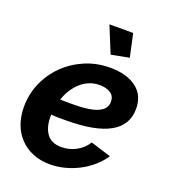

<svg xmlns="http://www.w3.org/2000/svg" viewBox="-136 -828 822 935"><g transform="rotate(20 275.5 -360.0)"><path d="M230 10Q180 10 140.5 -6.5Q101 -23 73 -52.5Q45 -82 30.5 -122.5Q16 -163 16 -211Q16 -276 41.5 -334.5Q67 -393 111.5 -437Q156 -481 216.5 -507Q277 -533 347 -533Q432 -533 482.5 -495.5Q533 -458 533 -387Q533 -218 231 -218Q213 -218 194 -218Q175 -218 154 -220V-207Q154 -154 178 -121Q202 -88 254 -88Q294 -88 329.5 -107Q365 -126 386 -160L492 -127Q472 -97 443 -71.5Q414 -46 379.5 -28Q345 -10 307 0Q269 10 230 10ZM327 -436Q298 -436 273 -425.5Q248 -415 228.5 -397Q209 -379 194 -355Q179 -331 170 -304Q186 -303 201 -303Q216 -303 232 -303Q280 -303 313.5 -308Q347 -313 367.5 -323Q388 -333 397 -346.5Q406 -360 406 -378Q406 -407 384 -421.5Q362 -436 327 -436ZM270 -730H393L419 -611L326 -593Z"/></g></svg>

Font: PTCRaleway
Style: Bold Italic
Weight: 700
Italic angle: -12°
Designer: Matt McInerney, Pablo Impallari, Rodrigo Fuenzalida
Foundry: Matt McInerney, Pablo Impallari, Rodrigo Fuenzalida
Version: Version 3.000g; ttfautohint (v1.5) -l 8 -r 28 -G 28 -x 14 -D